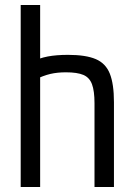

<svg xmlns="http://www.w3.org/2000/svg" viewBox="-20 -750 540 770"><path d="M359 -336Q359 -385 349 -412Q339 -439 314.5 -449.5Q290 -460 244 -460Q210 -460 182 -453.5Q154 -447 119 -430L103 -500Q137 -517 171.5 -523.5Q206 -530 253 -530Q324 -530 364 -513Q404 -496 420.5 -454.5Q437 -413 437 -340V0H359ZM63 0V-730H141V0Z"/></svg>

Font: M PLUS 1 Code
Style: Regular
Weight: 400
Designer: Coji Morishita
Foundry: UNDERFOREST DESIGN
Version: Version 1.005